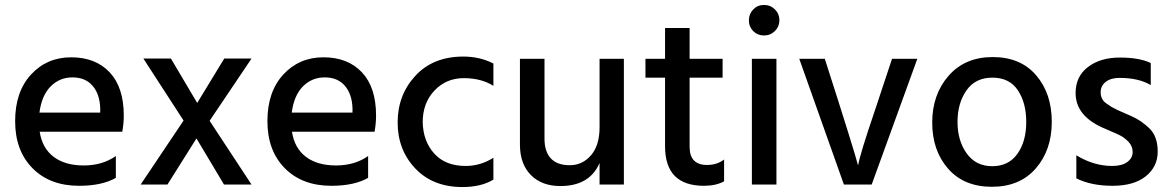

<svg xmlns="http://www.w3.org/2000/svg" viewBox="-20 -744 4720 774"><path d="M139 -290H384V-308Q382 -365 353 -398.5Q324 -432 272 -432Q220 -432 184 -395.5Q148 -359 139 -290ZM299 5Q181 5 111 -66Q41 -137 41 -255.5Q41 -374 105 -443.5Q169 -513 267 -513Q365 -513 422 -452.5Q479 -392 479 -278Q479 -247 473 -213H140Q150 -147 196 -112Q242 -77 317.5 -77Q393 -77 447 -115V-27Q391 5 299 5Z M655 0H547L720 -258L558 -508H669L775 -329L884 -508H994L825 -257L994 0H883L772 -186Z M1156 -290H1401V-308Q1399 -365 1370 -398.5Q1341 -432 1289 -432Q1237 -432 1201 -395.5Q1165 -359 1156 -290ZM1316 5Q1198 5 1128 -66Q1058 -137 1058 -255.5Q1058 -374 1122 -443.5Q1186 -513 1284 -513Q1382 -513 1439 -452.5Q1496 -392 1496 -278Q1496 -247 1490 -213H1157Q1167 -147 1213 -112Q1259 -77 1334.5 -77Q1410 -77 1464 -115V-27Q1408 5 1316 5Z M1844 10Q1725 10 1654 -65Q1583 -140 1583 -250.5Q1583 -361 1654.5 -438.5Q1726 -516 1848 -516Q1914 -516 1969 -488V-398Q1920 -429 1849.5 -429Q1779 -429 1731.5 -379Q1684 -329 1684 -251Q1686 -174 1731 -124.5Q1776 -75 1857 -75Q1917 -75 1969 -108V-20Q1920 10 1844 10Z M2495 0H2397V-87Q2357 6 2239 6Q2164 6 2120 -38.5Q2076 -83 2076 -161V-507H2175V-185Q2175 -133 2200.5 -105.5Q2226 -78 2277 -78Q2328 -78 2362.5 -118Q2397 -158 2397 -231V-507H2495Z M2818 5Q2661 5 2661 -154V-431H2582V-507H2661V-631H2760V-507H2893V-431H2760V-152Q2760 -79 2830 -79Q2871 -79 2899 -101V-13Q2866 5 2818 5Z M3060 -724Q3086 -724 3104 -706Q3122 -688 3122 -662.5Q3122 -637 3104 -619Q3086 -601 3060 -601Q3034 -601 3016.5 -618.5Q2999 -636 2999 -662Q2999 -688 3016.5 -706Q3034 -724 3060 -724ZM3110 0H3011V-507H3110Z M3494 0H3382L3202 -507H3305Q3426 -130 3439 -77Q3448 -126 3505 -293L3576 -507H3678Z M3980.5 -431Q3912 -431 3876 -379.5Q3840 -328 3840 -252.5Q3840 -177 3877 -125.5Q3914 -74 3980 -74Q4046 -74 4081.5 -124Q4117 -174 4117 -252Q4117 -330 4083 -380.5Q4049 -431 3980.5 -431ZM4157 -440.5Q4220 -367 4220 -253Q4220 -139 4155.5 -65Q4091 9 3978.5 9Q3866 9 3802 -64Q3738 -137 3738 -250Q3738 -363 3804 -438.5Q3870 -514 3982 -514Q4094 -514 4157 -440.5Z M4319 -25V-118Q4389 -75 4464 -75Q4503 -75 4524.5 -91Q4546 -107 4546 -131Q4546 -155 4529 -172.5Q4512 -190 4494.5 -198.5Q4477 -207 4435 -225Q4316 -274 4316 -369Q4316 -436 4366 -474Q4416 -512 4494.5 -512Q4573 -512 4619 -490V-401Q4570 -430 4493 -430Q4458 -430 4437.5 -414Q4417 -398 4417 -372Q4417 -341 4443 -325Q4451 -320 4455.5 -316.5Q4460 -313 4470.5 -308Q4481 -303 4486 -300Q4501 -293 4540.5 -276Q4580 -259 4613.5 -226.5Q4647 -194 4647 -133Q4647 -72 4599 -33.5Q4551 5 4465 5Q4379 5 4319 -25Z"/></svg>

Font: Hind Guntur Medium
Style: Regular
Weight: 500
Designer: Manushi Parikh, Hitesh Malaviya
Foundry: Indian Type Foundry
Version: Version 1.000;PS 1.0;hotconv 1.0.86;makeotf.lib2.5.63406; tt